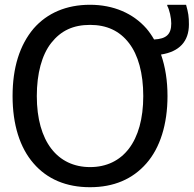

<svg xmlns="http://www.w3.org/2000/svg" viewBox="-20 -762 804 797"><path d="M648.4 -535.6C724.6 -547.4 764.2 -590.3 764.2 -660.6C764.2 -693.8 761.7 -708.5 752.4 -742.2H674.3V-737.8C678.7 -730 682.6 -718.8 686 -704.1C689.5 -689 690.9 -675.8 690.9 -664.6C690.9 -619.6 670.4 -600.6 619.6 -598.1C609.9 -615.2 599.1 -630.4 587.9 -643.6C532.7 -706.5 451.2 -742.2 353.5 -742.2C255.9 -742.2 175.8 -708 119.6 -643.6C61.5 -574.7 32.2 -481 32.2 -363.3C32.2 -244.6 62.5 -148.9 119.1 -84C175.8 -18.1 255.4 15.1 353.5 15.1C452.1 15.1 530.3 -18.1 587.9 -84C644.5 -148.4 675.3 -246.1 675.3 -363.3C675.3 -426.3 666.5 -483.9 648.4 -535.6ZM574.7 -363.3C574.7 -174.3 489.3 -68.4 354 -68.4C219.2 -68.4 132.8 -174.3 132.8 -363.3C132.8 -457 153.8 -534.2 192.4 -583.5C232.9 -634.8 283.7 -658.7 354 -658.7C422.9 -658.7 476.6 -633.8 515.1 -583.5C553.7 -534.2 574.7 -457.5 574.7 -363.3Z"/></svg>

Font: SG Kara Light
Style: Regular
Weight: 400
Designer: Damoon Khanjanzadeh
Version: Version 1.000